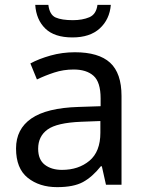

<svg xmlns="http://www.w3.org/2000/svg" viewBox="-20 -760 601 790"><path d="M288 -545Q386 -545 433 -502Q480 -459 480 -365V0H416L399 -76H395Q360 -32 321.5 -11Q283 10 215 10Q142 10 94 -28.5Q46 -67 46 -149Q46 -229 109 -272.5Q172 -316 303 -320L394 -323V-355Q394 -422 365 -448Q336 -474 283 -474Q241 -474 203 -461.5Q165 -449 132 -433L105 -499Q140 -518 188 -531.5Q236 -545 288 -545ZM314 -259Q214 -255 175.5 -227Q137 -199 137 -148Q137 -103 164.5 -82Q192 -61 235 -61Q303 -61 348 -98.5Q393 -136 393 -214V-262ZM436 -740Q431 -680 390.5 -643Q350 -606 278 -606Q204 -606 166.5 -642.5Q129 -679 125 -740H179Q184 -699 209 -688Q234 -677 280 -677Q319 -677 347.5 -689Q376 -701 381 -740Z"/></svg>

Font: Noto Sans Anatolian Hieroglyphs
Style: Regular
Weight: 400
Designer: Monotype Design Team
Foundry: Monotype Imaging Inc.
Version: Version 2.001; ttfautohint (v1.8.4.7-5d5b)